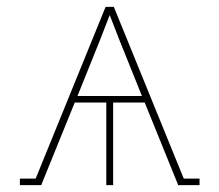

<svg xmlns="http://www.w3.org/2000/svg" viewBox="-20 -540 640 560"><path d="M38 0V-19H84L288 -520H312L516 -19H562V0H499V-2L402 -241H310V0H290V-241H198L101 -2V0ZM394 -260 359 -347Q344 -384 329 -421.5Q314 -459 300 -496Q286 -459 271 -421.5Q256 -384 241 -347L206 -260Z"/></svg>

Font: Iosevka HT Thin Extended
Style: Regular
Weight: 100
Width: 7
Monospace: yes
Designer: Belleve Invis
Foundry: Belleve Invis
Version: Version 32.3.0; ttfautohint (v1.8.4)